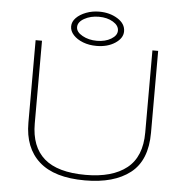

<svg xmlns="http://www.w3.org/2000/svg" viewBox="-55 -835 860 899"><g transform="rotate(5 375.0 -385.5)"><path d="M377 11Q233 11 161.5 -53Q90 -117 90 -235V-623H120V-234Q120 -125 183 -70Q246 -15 378 -15Q503 -15 571 -69Q639 -123 639 -237V-623H666V-238Q666 -108 589.5 -48.5Q513 11 377 11ZM376 -621Q341 -621 312.5 -632Q284 -643 267 -661.5Q250 -680 250 -702Q250 -724 267.5 -742Q285 -760 314 -771Q343 -782 376 -782Q425 -782 462 -759Q499 -736 499 -700Q499 -668 463.5 -644.5Q428 -621 376 -621ZM376 -645Q415 -645 442.5 -661.5Q470 -678 470 -701Q470 -725 442.5 -741.5Q415 -758 376 -758Q337 -758 307.5 -741.5Q278 -725 278 -701Q278 -678 307.5 -661.5Q337 -645 376 -645Z"/></g></svg>

Font: Inconsolata ExtraExpanded ExtraLight
Style: Regular
Weight: 200
Width: 8
Monospace: yes
Designer: Raph Levien, Cyreal, Brenton Simpson
Foundry: Raph Levien, Cyreal, Google
Version: Version 3.100; ttfautohint (v1.8.4.7-5d5b)